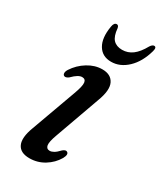

<svg xmlns="http://www.w3.org/2000/svg" viewBox="-169 -713 668 788"><g transform="rotate(30 165.0 -319.0)"><path d="M164.5 -59Q173 -59 183.2 -64.8Q193.5 -70.5 208 -86Q220 -96 227.5 -92Q240.5 -85.5 227.5 -61.5Q209 -30 177.2 -10.5Q145.5 9 107.5 9Q64 9 50.5 -20Q37 -49 58 -104.5L134.5 -315.5Q149.5 -356 147.5 -372Q145.5 -388 129.5 -388Q120.5 -388 109.8 -381.8Q99 -375.5 83.5 -360Q71 -351 63.5 -354.5Q57.5 -357 57 -365Q56.5 -373 63 -383.5Q84 -416 117.2 -436.5Q150.5 -457 185.5 -457Q226.5 -457 241 -427.2Q255.5 -397.5 233 -338.5L157.5 -128Q143.5 -90 146.2 -74.5Q149 -59 164.5 -59ZM214.4 -566.5Q241.4 -566.5 263.2 -582.8Q285 -599 304.6 -634.5Q312.8 -647 320.9 -647Q333.7 -647 327.7 -625.5Q311.5 -567.5 276.6 -534.5Q241.8 -501.5 199.9 -501.5Q157.6 -501.5 137.7 -534.8Q117.8 -568 127.7 -626Q131.1 -647 143.9 -647Q152.4 -647 154.6 -634.5Q157.6 -598 172.5 -582.2Q187.5 -566.5 214.4 -566.5Z"/></g></svg>

Font: Fraunces 72pt Soft
Style: Italic
Weight: 400
Italic angle: -16°
Version: Version 1.000;[b76b70a41]